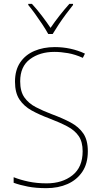

<svg xmlns="http://www.w3.org/2000/svg" viewBox="-20 -969 527 999"><path d="M437 -182Q437 -118 408.5 -75.5Q380 -33 331.5 -11.5Q283 10 221 10Q167 10 125.5 2Q84 -6 51 -18V-47Q86 -33 129 -24Q172 -15 223 -15Q304 -15 357 -57Q410 -99 410 -182Q410 -231 389.5 -261Q369 -291 330 -311.5Q291 -332 236 -353Q185 -372 145 -394Q105 -416 81.5 -451Q58 -486 58 -544Q58 -604 85 -644Q112 -684 159 -704Q206 -724 265 -724Q349 -724 422 -690L411 -668Q371 -686 333.5 -692.5Q296 -699 263 -699Q187 -699 136 -661Q85 -623 85 -546Q85 -493 107 -462Q129 -431 166.5 -411.5Q204 -392 249 -375Q306 -354 348 -331.5Q390 -309 413.5 -274.5Q437 -240 437 -182ZM231 -792Q219 -814 200.5 -842Q182 -870 162.5 -897Q143 -924 127 -943V-949H146Q171 -922 197 -888Q223 -854 243 -824Q286 -887 341 -949H360V-943Q343 -922 323 -895Q303 -868 285 -841Q267 -814 254 -792Z"/></svg>

Font: Noto Sans Myanmar UI SemiCondensed Thin
Style: Regular
Weight: 100
Width: 4
Designer: Monotype Design Team
Foundry: Monotype Imaging Inc.
Version: Version 2.103; ttfautohint (v1.8.4.7-5d5b)